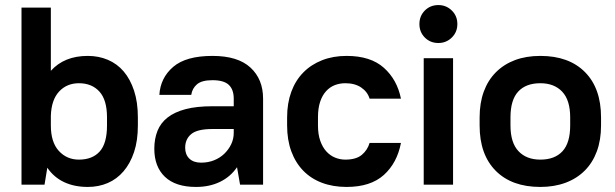

<svg xmlns="http://www.w3.org/2000/svg" viewBox="-20 -730 2431 759"><path d="M327 9Q274 9 233.5 -10Q193 -29 167 -67L156 0H65V-700H181V-450Q234 -509 327 -509Q370 -509 406.5 -493.5Q443 -478 469 -447.5Q495 -417 510 -371.5Q525 -326 525 -266V-234Q525 -174 510 -129Q495 -84 468.5 -53Q442 -22 406 -6.5Q370 9 327 9ZM292 -99Q345 -99 374 -131Q403 -163 403 -234V-266Q403 -335 373 -368Q343 -401 292 -401Q244 -401 213.5 -368Q183 -335 181 -272V-234Q181 -168 212.5 -133.5Q244 -99 292 -99Z M755 9Q674 9 632 -31Q590 -71 590 -142Q590 -181 602.5 -212.5Q615 -244 642.5 -265.5Q670 -287 713.5 -298.5Q757 -310 820 -310H904V-340Q904 -376 884.5 -394.5Q865 -413 820 -413Q778 -413 759 -397Q740 -381 736 -355H610Q614 -422 664.5 -465.5Q715 -509 820 -509Q920 -509 970 -463Q1020 -417 1020 -340V0H929L917 -69Q891 -31 849.5 -11Q808 9 755 9ZM775 -87Q803 -87 826.5 -96.5Q850 -106 867 -122.5Q884 -139 894 -160Q904 -181 904 -205V-220H820Q760 -220 736 -200Q712 -180 712 -146Q712 -119 728.5 -103Q745 -87 775 -87Z M1350 9Q1296 9 1252.5 -7.5Q1209 -24 1178.5 -55.5Q1148 -87 1131.5 -132Q1115 -177 1115 -234V-266Q1115 -322 1131.5 -367Q1148 -412 1179 -443.5Q1210 -475 1253.5 -492Q1297 -509 1350 -509Q1445 -509 1497.5 -462Q1550 -415 1565 -340H1441Q1433 -367 1408 -384Q1383 -401 1345 -401Q1323 -401 1303.5 -393.5Q1284 -386 1269 -369.5Q1254 -353 1245.5 -327.5Q1237 -302 1237 -266V-234Q1237 -199 1246 -173.5Q1255 -148 1270 -131.5Q1285 -115 1304.5 -107Q1324 -99 1345 -99Q1388 -99 1410.5 -118Q1433 -137 1441 -165H1565Q1550 -86 1497.5 -38.5Q1445 9 1350 9Z M1655 -500H1771V0H1655ZM1713 -560Q1681 -560 1659.5 -581.5Q1638 -603 1638 -635Q1638 -667 1659.5 -688.5Q1681 -710 1713 -710Q1744 -710 1766 -688.5Q1788 -667 1788 -635Q1788 -603 1766 -581.5Q1744 -560 1713 -560Z M2116 9Q2003 9 1939.5 -55Q1876 -119 1876 -234V-266Q1876 -323 1892.5 -368Q1909 -413 1940.5 -444.5Q1972 -476 2016 -492.5Q2060 -509 2116 -509Q2229 -509 2292.5 -445Q2356 -381 2356 -266V-234Q2356 -177 2339.5 -132Q2323 -87 2291.5 -55.5Q2260 -24 2215.5 -7.5Q2171 9 2116 9ZM2116 -99Q2173 -99 2203.5 -132Q2234 -165 2234 -234V-266Q2234 -334 2202.5 -367.5Q2171 -401 2116 -401Q2059 -401 2028.5 -368Q1998 -335 1998 -266V-234Q1998 -166 2029.5 -132.5Q2061 -99 2116 -99Z"/></svg>

Font: PT Root UI Web Bold
Style: Regular
Weight: 700
Designer: Vitaly Kuzmin
Foundry: ParaType Ltd.
Version: Version 1.000W